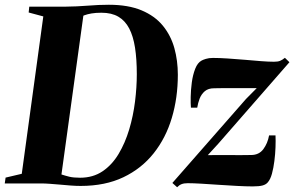

<svg xmlns="http://www.w3.org/2000/svg" viewBox="-39 -771 1236 807"><path d="M84 -743H235.5Q284 -743.5 330 -747.2Q376 -751 418.5 -751Q500 -751 556 -727.5Q612 -704 645.5 -663Q679 -622 693.8 -569Q708.5 -516 708.5 -457Q708.5 -360 683.2 -275.5Q658 -191 607 -126.8Q556 -62.5 479.5 -26Q403 10.5 300 10.5Q280 10.5 258 8.8Q236 7 213.5 5Q191 3 170 1.5Q149 0 131 0H-19L-15.5 -24.5L52.5 -40.5L143 -702L81.5 -718.5ZM216.5 -17.5 181.5 -46.5Q203 -43 219 -37.8Q235 -32.5 252.5 -28.2Q270 -24 297.5 -24Q352 -24 392 -51Q432 -78 459.5 -124Q487 -170 504 -226.8Q521 -283.5 528.5 -344Q536 -404.5 536 -459Q536 -522.5 528.5 -570.8Q521 -619 504 -651.5Q487 -684 458.5 -700.8Q430 -717.5 387.5 -717.5Q363 -717.5 345.8 -714.5Q328.5 -711.5 316.8 -707.2Q305 -703 297.5 -699.5L314 -724ZM1040 -400.5Q1026.5 -400.5 1009 -400.5Q991.5 -400.5 971.5 -400.5Q951.5 -400.5 931.5 -400.5Q911.5 -400.5 893.5 -400.5Q875.5 -400.5 861 -400Q836.5 -400 822 -387.8Q807.5 -375.5 800.2 -356.8Q793 -338 790 -318.5H763.5Q762 -334.5 762.5 -363.5Q763 -392.5 767.2 -424.5Q771.5 -456.5 781.5 -482Q791.5 -507.5 808.5 -516.5Q813.5 -519.5 826.2 -523.5Q839 -527.5 856 -527.5Q883 -527.5 917.8 -525.2Q952.5 -523 989 -519.8Q1025.5 -516.5 1058 -514Q1090.5 -511.5 1112.5 -511.5Q1128.5 -511.5 1138 -515.2Q1147.5 -519 1158.5 -528L1177.5 -509.5L878 -166.5L834.5 -119Q853 -119 875.8 -119.2Q898.5 -119.5 923.2 -119.2Q948 -119 972 -119Q996 -119 1016.5 -119.5Q1049.5 -119.5 1067.8 -144Q1086 -168.5 1092 -202H1119Q1120 -180.5 1119 -152Q1118 -123.5 1114.2 -94Q1110.5 -64.5 1104 -40.8Q1097.5 -17 1086.5 -4.5Q1079 4.5 1064.8 8.5Q1050.5 12.5 1023 12.5Q996 12.5 958.2 10.5Q920.5 8.5 881 5.8Q841.5 3 806.5 1Q771.5 -1 750 -1Q734.5 -1 724.2 3Q714 7 705.5 16L685.5 -2L995 -355Z"/></svg>

Font: Merriweather 120pt ExtraBold
Style: Italic
Weight: 800
Italic angle: -7.8°
Version: Version 2.101